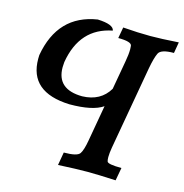

<svg xmlns="http://www.w3.org/2000/svg" viewBox="-106 -808 880 917"><g transform="rotate(15 333.5 -349.0)"><path d="M261.7 10.7 272.9 -53.7Q339.4 -53.7 351.8 -72.8Q364.3 -91.8 372.6 -140.6L403.8 -317.9Q353.5 -283.2 238.8 -283.2Q39.1 -290.5 39.1 -454.6L39.6 -473.1Q75.7 -679.7 265.6 -709.5Q343.8 -706.5 348.6 -676.8Q192.9 -647 163.6 -471.7Q162.1 -458 162.1 -445.8Q162.1 -336.9 288.1 -335.9Q378.4 -338.4 419.9 -408.2L444.8 -549.3Q451.7 -586.4 451.7 -612.3Q451.7 -621.1 450.7 -629.4Q448.2 -649.4 382.8 -649.4L392.6 -704.1Q469.2 -698.2 528.3 -698.2Q580.1 -698.2 667.5 -704.1L658.2 -649.4Q594.2 -649.4 582.8 -625.2Q571.3 -601.1 561.5 -548.3L488.8 -135.7Q483.9 -106.9 483.9 -87.9Q483.9 -74.7 486.3 -66.9Q490.2 -53.7 558.1 -53.7L546.4 10.3Q453.6 5.9 407.2 5.9Q353 5.9 261.7 10.7Z"/></g></svg>

Font: Kelvinch
Style: Bold Italic
Weight: 700
Italic angle: -10°
Designer: Paul James Miller
Foundry: High-Logic / Made with FontCreator
Version: Version 3.30 September 23, 2016